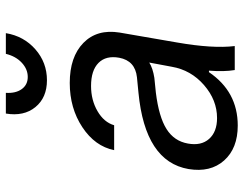

<svg xmlns="http://www.w3.org/2000/svg" viewBox="-106 -696 813 640"><g transform="rotate(-90 300.0 -376.5)"><path d="M427 -385Q435 -429 410 -454Q385 -479 333 -479Q286 -479 249 -457.5Q212 -436 202 -402H119Q132 -466 195.5 -508Q259 -550 343 -550Q430 -550 476.5 -504.5Q523 -459 511 -384L478 -193Q457 -73 466 0H386Q380 -35 384 -86H379Q314 10 201 10Q125 10 84.5 -35.5Q44 -81 56 -154Q81 -299 311 -321L362 -326Q417 -332 427 -385ZM411 -285Q392 -273 360 -268L311 -263Q230 -253 189.5 -227.5Q149 -202 141 -156Q133 -112 156.5 -85.5Q180 -59 226 -59Q286 -59 336 -102.5Q386 -146 397 -210ZM310 -763Q308 -730 322.5 -710Q337 -690 363 -690Q389 -690 410.5 -710Q432 -730 440 -763H509Q499 -703 455 -664.5Q411 -626 352 -626Q294 -626 262.5 -664.5Q231 -703 241 -763Z"/></g></svg>

Font: CommitMono
Style: Italic
Weight: 400
Monospace: yes
Designer: Eigil Nikolajsen
Foundry: Eigil Nikolajsen
Version: Version 1.143